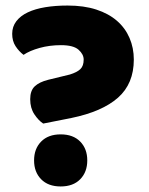

<svg xmlns="http://www.w3.org/2000/svg" viewBox="-20 -656 538 693"><path d="M136 -210Q119 -221 104 -243.5Q89 -266 89 -298Q89 -329 105.5 -344.5Q122 -360 154 -368L232 -387Q258 -395 270 -406.5Q282 -418 282 -441Q282 -460 263.5 -476.5Q245 -493 200 -493Q159 -493 123 -483Q87 -473 65 -458Q48 -471 36 -489.5Q24 -508 24 -534Q24 -560 39 -579.5Q54 -599 80.5 -611.5Q107 -624 143.5 -630Q180 -636 224 -636Q283 -636 327.5 -621.5Q372 -607 402 -581Q432 -555 447.5 -519Q463 -483 463 -441Q463 -354 406 -303.5Q349 -253 237 -230ZM103 -77Q103 -119 128.5 -145Q154 -171 199 -171Q244 -171 269.5 -145Q295 -119 295 -77Q295 -35 269.5 -9Q244 17 199 17Q154 17 128.5 -9Q103 -35 103 -77Z"/></svg>

Font: Baloo Chettan 2 ExtraBold
Style: Regular
Weight: 800
Designer: Maithili Shingre, Unnati Kotecha and Ek Type
Foundry: Ek Type
Version: Version 1.640;hotconv 1.0.111;makeotfexe 2.5.65597; ttfautoh